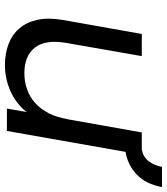

<svg xmlns="http://www.w3.org/2000/svg" viewBox="31 -701 678 780"><g transform="rotate(90 370.0 -311.0)"><path d="M740 -630Q728 -565 689.5 -528Q651 -491 597 -482L512 0H421L435 -80Q401 -37 350 -14.5Q299 8 245 8Q198 8 159.5 -6.5Q121 -21 95.5 -50.5Q70 -80 60.5 -124Q51 -168 61 -227L118 -548H208L154 -239Q140 -155 174 -113Q208 -71 277 -71Q312 -71 343 -82Q374 -93 398.5 -115Q423 -137 440 -170Q457 -203 464 -247V-244L518 -548H586Q617 -553 634.5 -575.5Q652 -598 658 -630Z"/></g></svg>

Font: SVN-Poppins
Style: Italic
Weight: 400
Italic angle: -10°
Designer: Ninad Kale (Devanagari), Jonny Pinhorn (Latin)
Foundry: Indian Type Foundry
Version: Version 3.002 2017; ttfautohint (v1.8.3)